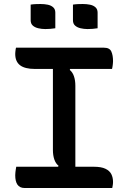

<svg xmlns="http://www.w3.org/2000/svg" viewBox="-20 -938 640 958"><path d="M356 -79H259L272 -111Q258 -122 251 -142.5Q244 -163 244 -190Q244 -243 244 -296Q244 -349 244 -403Q244 -457 244 -511.5Q244 -566 244 -621H341L328 -589Q342 -578 349 -557.5Q356 -537 356 -510Q356 -457 356 -404Q356 -351 356 -297Q356 -243 356 -188.5Q356 -134 356 -79ZM540 0H102Q90 0 81 -4.5Q72 -9 66.5 -17.5Q61 -26 58.5 -37.5Q56 -49 56 -64Q56 -72 57 -79.5Q58 -87 59 -94Q60 -101 61 -106H448Q485 -106 506 -96Q527 -86 535.5 -69Q544 -52 544 -30Q544 -25 543.5 -20Q543 -15 542 -10Q541 -5 540 0ZM60 -700H499Q527 -700 535.5 -681Q544 -662 544 -633Q544 -628 543.5 -623.5Q543 -619 542.5 -613.5Q542 -608 541 -603.5Q540 -599 539 -594H154Q104 -594 80 -612.5Q56 -631 56 -669Q56 -674 56.5 -678.5Q57 -683 57.5 -687Q58 -691 58.5 -694.5Q59 -698 60 -700ZM133 -915Q145 -917 158 -917.5Q171 -918 182 -918Q202 -918 218.5 -914.5Q235 -911 245.5 -901.5Q256 -892 256 -875V-797Q244 -795 231 -794Q218 -793 206 -793Q188 -793 171 -797Q154 -801 143.5 -810.5Q133 -820 133 -837ZM344 -915Q356 -917 369 -917.5Q382 -918 393 -918Q413 -918 429.5 -914.5Q446 -911 456.5 -901.5Q467 -892 467 -875V-797Q455 -795 442 -794Q429 -793 417 -793Q399 -793 382 -797Q365 -801 354.5 -810.5Q344 -820 344 -837Z"/></svg>

Font: Recursive Monospace Casual Medium
Style: Regular
Weight: 500
Version: Version 1.047